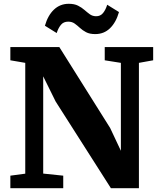

<svg xmlns="http://www.w3.org/2000/svg" viewBox="-20 -991 840 1011"><path d="M113 -76.5V-660Q93.5 -663.5 73.8 -666.8Q54 -670 34.5 -673.5V-743H292.5L560 -317L616.5 -197V-660L531.5 -673.5V-743H786.5V-673.5L711.5 -660V0H564L273 -456.5L207.5 -589V-77L313 -66V0H34.5V-66ZM481.5 -811.5Q452 -811.5 433.2 -821.5Q414.5 -831.5 400.8 -844.2Q387 -857 373 -867Q359 -877 339 -877Q314.5 -877 300.8 -860.2Q287 -843.5 278.5 -817L216.5 -855.5Q232 -910 264.2 -940.5Q296.5 -971 342 -971Q371.5 -971 390.8 -961.2Q410 -951.5 424.5 -938.8Q439 -926 452.8 -916Q466.5 -906 485 -905.5Q508.5 -905 522.5 -922.2Q536.5 -939.5 544.5 -966L606.5 -927.5Q591 -873 559.2 -842.2Q527.5 -811.5 481.5 -811.5Z"/></svg>

Font: Merriweather Black
Style: Regular
Weight: 900
Designer: Eben Sorkin
Foundry: Eben Sorkin
Version: Version 2.200;gftools[0.9.31]